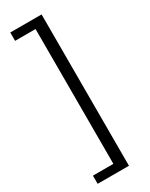

<svg xmlns="http://www.w3.org/2000/svg" viewBox="-245 -839 828 1057"><g transform="rotate(-30 169.0 -311.0)"><path d="M34 170H233V-792H34V-739H164V118H34Z"/></g></svg>

Font: Source Han Sans KR
Style: Regular
Weight: 400
Designer: Ryoko NISHIZUKA 西塚涼子 (kana, bopomofo & ideographs); Paul D. Hunt (Latin, Greek & Cyrillic); Sandoll Communications 산돌커뮤니
Foundry: Adobe
Version: Version 2.004;hotconv 1.0.118;makeotfexe 2.5.65603